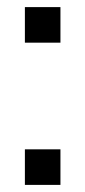

<svg xmlns="http://www.w3.org/2000/svg" viewBox="-20 -520 240 540"><path d="M50 0V-100H150V0ZM50 -400V-500H150V-400Z"/></svg>

Font: Matrix Sans
Style: Regular
Weight: 400
Designer: Brad Neil
Version: Version 1.100